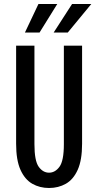

<svg xmlns="http://www.w3.org/2000/svg" viewBox="-20 -928 490 959"><path d="M225 11Q178.5 11 141.2 -10.2Q104 -31.5 82.2 -80Q60.5 -128.5 60.5 -210V-700H152V-208Q152 -125 173.2 -95.2Q194.5 -65.5 225 -65.5Q255.5 -65.5 277.2 -95.2Q299 -125 299 -208V-700H390V-210Q390 -128.5 368.2 -80Q346.5 -31.5 309 -10.2Q271.5 11 225 11ZM248 -765.5 340 -908H436L318.5 -765.5ZM104.5 -765.5 172 -908H266L177.5 -765.5Z"/></svg>

Font: Trispace Condensed
Style: Regular
Weight: 400
Width: 3
Designer: Tyler Finck
Foundry: Etcetera Type Company
Version: Version 1.210; ttfautohint (v1.8.3)